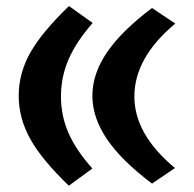

<svg xmlns="http://www.w3.org/2000/svg" viewBox="-20 -585 627 621"><path d="M203.1 -565.4 279.8 -510.7Q226.6 -450.2 201.9 -393.3Q177.2 -336.4 177.2 -272.9Q177.2 -210.9 201.4 -155.3Q225.6 -99.6 278.8 -40L202.6 15.6Q115.2 -68.4 77.9 -135.5Q40.5 -202.6 40.5 -275.4Q40.5 -348.1 78.1 -414.8Q115.7 -481.4 203.1 -565.4ZM471.7 -559.1 546.9 -508.8Q414.6 -398.4 414.6 -272.9Q414.6 -150.4 545.9 -41.5L471.7 8.8Q373 -65.4 325.9 -135Q278.8 -204.6 278.8 -275.4Q278.8 -346.2 325.9 -415.5Q373 -484.9 471.7 -559.1Z"/></svg>

Font: Pinar DS1 ExtraBold
Style: Regular
Weight: 800
Designer: Amin Abedi
Version: Version 3.000